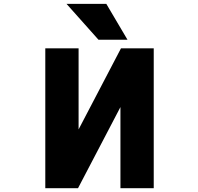

<svg xmlns="http://www.w3.org/2000/svg" viewBox="-20 -986 1040 1008"><path d="M538.1 -965.8 649.4 -777.3H497.1L329.1 -965.8ZM787.1 2H612.3V-423.8L389.6 2H217.8V-732.4H392.6V-306.6L615.2 -732.4H787.1Z"/></svg>

Font: GenEi Gothic M Heavy
Style: Regular
Weight: 800
Designer: o_tamon (Modified); [Source Han Sans]
Ryoko NISHIZUKA  (kana & ideographs); Paul D. Hunt (Latin, Greek & Cyrillic); Wenl
Version: Version 1.1a;Original Version 1.004